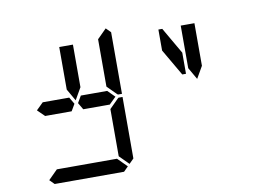

<svg xmlns="http://www.w3.org/2000/svg" viewBox="-94 -1113 1819 1270"><g transform="rotate(-10 816.0 -477.5)"><path d="M686 -955 717 -924V-510H690L685 -514L624 -575V-607V-782V-887V-893ZM685 -485 690 -489H717V-76L686 -45L624 -107V-113V-218V-424ZM672 -31 641 0H175L144 -31L206 -93H226H362H454H590H610ZM144 -500 192 -547V-546H328H369L396 -500L369 -454H212H209H192V-453ZM624 -546 671 -499 624 -453V-454H606H604H475H454H447L420 -500L447 -546H454H475H488ZM362 -673V-887H454V-876V-673V-601L408 -521L362 -601ZM1157 -567H1132L1028 -746V-887H1054L1157 -709ZM1178 -673V-887H1270V-876V-673V-601L1224 -521L1178 -601Z"/></g></svg>

Font: DSEG14 Classic
Style: Regular
Weight: 400
Designer: Keshikan(Twitter:@keshinomi_88pro)
Version: Version 0.46